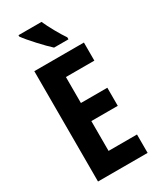

<svg xmlns="http://www.w3.org/2000/svg" viewBox="-232 -1005 891 1076"><g transform="rotate(-30 213.5 -466.5)"><path d="M237 -933H88V-924C114 -887 191 -804 226 -773H319V-786C297 -817 255 -891 237 -933ZM385 0V-119H201V-312H372V-429H201V-597H385V-714H64V0Z"/></g></svg>

Font: Noto Sans Ethiopic ExtraCondensed
Style: Bold
Weight: 700
Width: 2
Designer: Monotype Design Team
Foundry: Monotype Imaging Inc.
Version: Version 2.102